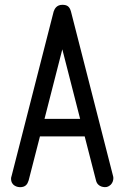

<svg xmlns="http://www.w3.org/2000/svg" viewBox="-20 -774 515 798"><path d="M313 -280H165L239 -569ZM63 4C86 4 94 -8 99 -24L146 -207H332L379 -24C386 5 416 5 424 3C452 -5 453 -34 450 -42L275 -726C269 -748 258 -754 239 -754C216 -754 207 -738 203 -726L28 -42C27 -41 26 -34 26 -33C25 1 57 4 63 4Z"/></svg>

Font: LS
Style: Regular
Weight: 400
Designer: BSozoo
Foundry: BSozoo
Version: Version 001.000